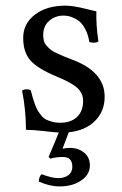

<svg xmlns="http://www.w3.org/2000/svg" viewBox="-20 -459 430 679"><path d="M158.2 102.1 151.9 96.2 188 9.8Q171.9 8.8 133.3 4.4Q94.7 0 71.8 0Q71.8 -69.8 58.1 -138.2Q63 -143.1 75.2 -143.1Q85 -143.1 88.9 -139.2Q93.8 -121.6 95.9 -113.3Q98.1 -105 103.5 -90.3Q108.9 -75.7 113.3 -68.4Q117.7 -61 125.7 -51Q133.8 -41 142.8 -36.4Q151.9 -31.7 164.6 -28.3Q177.2 -24.9 192.9 -24.9Q231 -24.9 252.4 -45.4Q273.9 -65.9 273.9 -102.1Q273.9 -128.4 254.6 -147Q235.4 -165.5 181.2 -188Q114.7 -215.3 88.4 -244.4Q62 -273.4 62 -325.2Q62 -375.5 103.5 -407.2Q145 -439 210.9 -439Q237.3 -439 277.3 -429.2Q317.4 -419.4 320.8 -418.9Q319.3 -370.1 328.1 -312Q322.3 -308.1 310.1 -308.1Q300.3 -308.1 295.9 -311Q292 -335 283 -353Q273.9 -371.1 263.9 -380.4Q253.9 -389.6 241.5 -395.3Q229 -400.9 220.7 -402.3Q212.4 -403.8 204.1 -403.8Q175.3 -403.8 154.1 -385.5Q132.8 -367.2 132.8 -335Q132.8 -323.2 135.5 -313.7Q138.2 -304.2 145.8 -296.1Q153.3 -288.1 159.9 -282.7Q166.5 -277.3 180.9 -270.8Q195.3 -264.2 204.3 -260.3Q213.4 -256.3 232.9 -249Q350.1 -206.1 350.1 -117.2Q350.1 -64.9 315.7 -31Q281.2 2.9 223.1 8.8L201.2 66.9Q212.9 64 227.1 64Q256.8 64 277.3 80.6Q297.9 97.2 297.9 126Q297.9 158.2 267.3 179.2Q236.8 200.2 190.9 200.2Q155.3 200.2 117.2 183.1Q117.2 167 127 157.2Q164.6 170.9 185.1 170.9Q208 170.9 221.9 160.4Q235.8 149.9 235.8 130.9Q235.8 96.2 203.1 96.2Q177.7 96.2 158.2 102.1Z"/></svg>

Font: Common Serif
Style: Regular
Weight: 400
Designer: Philipp H. Poll, Khaled Hosny
Foundry: Stefan Peev, Context Ltd.
Version: Version 1.026